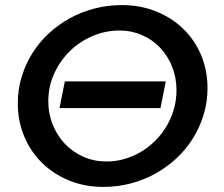

<svg xmlns="http://www.w3.org/2000/svg" viewBox="-20 -727 881 755"><path d="M459 -707Q532.5 -707 594.2 -682Q656 -657 701 -613.2Q746 -569.5 771 -509.8Q796 -450 796 -380Q796 -326.5 781 -276.8Q766 -227 739.2 -183.8Q712.5 -140.5 674.8 -105.2Q637 -70 591.8 -44.8Q546.5 -19.5 494.5 -5.8Q442.5 8 387 8Q313.5 8 251.8 -17.2Q190 -42.5 145 -86.8Q100 -131 75 -191.2Q50 -251.5 50 -321Q50 -375 65 -424.5Q80 -474 106.8 -517Q133.5 -560 171.2 -595Q209 -630 254.2 -655Q299.5 -680 351.5 -693.5Q403.5 -707 459 -707ZM235 -407H632L611 -302H214ZM450 -607Q394.5 -607 343.8 -585.2Q293 -563.5 254.5 -525.8Q216 -488 193 -437.5Q170 -387 170 -329Q170 -279 187.8 -235.8Q205.5 -192.5 236.2 -160.5Q267 -128.5 308.8 -110.2Q350.5 -92 399 -92Q435.5 -92 469.8 -102Q504 -112 534.8 -130.2Q565.5 -148.5 591 -174.2Q616.5 -200 635 -231Q653.5 -262 663.8 -297.8Q674 -333.5 674 -372Q674 -422 656.8 -465Q639.5 -508 609.5 -539.5Q579.5 -571 538.5 -589Q497.5 -607 450 -607Z"/></svg>

Font: Argentum Sans
Style: Italic
Weight: 400
Italic angle: -11.3099°
Designer: Julieta Ulanovsky, Owen Earl, Rasmus Andersson, Cristiano Sobral
Foundry: The Argentum Sans Project Authors
Version: Version 3.131; ttfautohint (v1.8.4.7-5d5b-dirty)